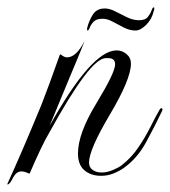

<svg xmlns="http://www.w3.org/2000/svg" viewBox="-24 -468 462 522"><path d="M-3 34 -4 32Q32 -46 89 -184Q98 -207 110.5 -241Q123 -275 139 -320H141Q151 -312 158 -312Q183 -312 205 -355V-354Q205 -352 161 -247Q137 -190 125 -160Q113 -130 111 -126Q225 -331 293 -331Q308 -331 320 -321Q332 -311 332 -295Q332 -253 275 -157Q218 -61 218 -26Q218 -13 228 -6Q238 1 252 1Q266 1 281 -5Q296 -11 306 -18Q333 -39 352 -67Q371 -95 385 -123Q399 -151 410 -170Q413 -175 416 -173.5Q419 -172 417 -167Q397 -125 373 -81Q349 -37 312 -11Q299 -2 283.5 4Q268 10 251 10Q223 10 205.5 -5Q188 -20 188 -51Q188 -105 238 -187Q289 -271 289 -293Q289 -310 270 -310H264Q242 -310 204 -259.5Q166 -209 112 -111Q99 -89 85.5 -60.5Q72 -32 57 3L55 4Q43 -2 34 -2Q21 -2 12 14Q4 31 -3 34ZM214 -385Q212 -385 213 -392Q218 -412 228.5 -428.5Q239 -445 261 -445Q274 -445 289.5 -437Q305 -429 321.5 -421Q338 -413 354 -413Q371 -413 378 -422Q385 -431 388 -439.5Q391 -448 394 -448Q396 -448 395.5 -444Q395 -440 394 -438Q389 -416 373.5 -400.5Q358 -385 344 -385Q329 -385 313 -393Q297 -401 282.5 -409Q268 -417 255 -417Q238 -417 230.5 -409Q223 -401 220 -393Q217 -385 214 -385Z"/></svg>

Font: Imperial Script
Style: Regular
Weight: 400
Designer: Robert E. Leuschke
Foundry: Robert E. Leuschke
Version: Version 1.010; ttfautohint (v1.8.3)